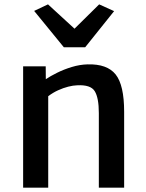

<svg xmlns="http://www.w3.org/2000/svg" viewBox="-20 -860 671 880"><path d="M86 0V-556H189.5L190 -497Q210.5 -511 241.8 -526.5Q273 -542 309.2 -553Q345.5 -564 381.5 -565Q471 -567.5 510 -518.8Q549 -470 549 -347.5V0H433V-341.5Q433 -411.5 414.2 -442Q395.5 -472.5 333 -469Q315.5 -468.5 292.8 -462.8Q270 -457 246.2 -446.2Q222.5 -435.5 201 -419V0ZM136.5 -810 200 -840 321.5 -728.5 434.5 -840 503 -809 370.5 -643.5H272.5Z"/></svg>

Font: Tracken
Style: Regular
Weight: 400
Designer: Eben Sorkin
Foundry: Eben Sorkin
Version: Version 2.001